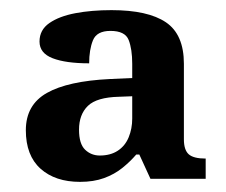

<svg xmlns="http://www.w3.org/2000/svg" viewBox="-20 -739 446 379"><path d="M138 -380Q89 -380 60 -406Q31 -432 31 -482Q31 -532 72.5 -555.5Q114 -579 197 -583L241 -585V-613Q241 -642 234 -660Q227 -678 198 -678Q171 -678 163.5 -659.5Q156 -641 156 -614Q110 -614 84 -624Q58 -634 58 -657Q58 -680 77.5 -693.5Q97 -707 129 -713Q161 -719 200 -719Q272 -719 307.5 -695Q343 -671 343 -613V-464Q343 -443 352.5 -434.5Q362 -426 386 -426V-386H277L255 -434H249Q237 -420 221.5 -407.5Q206 -395 185.5 -387.5Q165 -380 138 -380ZM177 -432Q198 -432 212.5 -441.5Q227 -451 234 -468Q241 -485 241 -505V-549L215 -548Q171 -547 153.5 -530Q136 -513 136 -483Q136 -455 148 -443.5Q160 -432 177 -432Z"/></svg>

Font: Noto Serif Kannada SemiBold
Style: Regular
Weight: 600
Version: Version 2.003